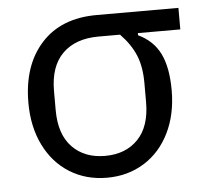

<svg xmlns="http://www.w3.org/2000/svg" viewBox="-44 -563 687 622"><g transform="rotate(-5 300.0 -252.0)"><path d="M420 -446V-439Q469 -416 491 -371Q513 -326 513 -252Q513 -174 483.5 -114Q454 -54 401 -21Q348 12 280 12Q212 12 159 -21Q106 -54 76.5 -114Q47 -174 47 -252Q47 -373 111.5 -444.5Q176 -516 292 -516H558V-446ZM292 -446Q217 -446 175 -404.5Q133 -363 133 -283V-221Q133 -142 173 -100.5Q213 -59 280 -59Q347 -59 387 -100.5Q427 -142 427 -221V-283Q427 -336 411.5 -373.5Q396 -411 362 -446Z"/></g></svg>

Font: iA Writer Duo V
Style: Regular
Weight: 400
Designer: Mike Abbink, Paul van der Laan, Pieter van Rosmalen, Oliver Reichenstein
Foundry: Information Architects Inc.
Version: Version 2.000